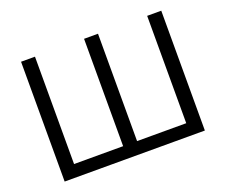

<svg xmlns="http://www.w3.org/2000/svg" viewBox="-117 -895 1265 1075"><g transform="rotate(-20 516.0 -357.0)"><path d="M933.1 0H97.7V-713.9H180.7V-74.2H473.1V-713.9H556.2V-74.2H849.1V-713.9H933.1Z"/></g></svg>

Font: Wonky
Style: Regular
Weight: 400
Designer: Monotype Design Team
Foundry: Monotype Imaging Inc.
Version: Version 3.000